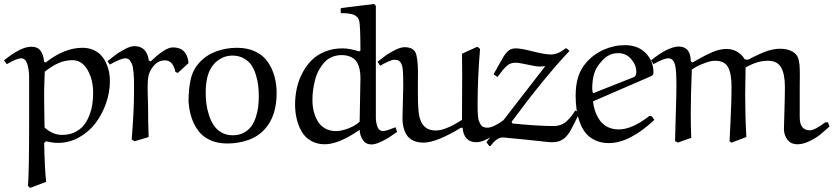

<svg xmlns="http://www.w3.org/2000/svg" viewBox="-77 -704 4172 961"><path d="M153.8 206.1 73.2 236.8 63 226.1Q68.8 156.2 68.8 -94.2V-314.9Q68.8 -354.5 59.6 -383.3Q50.3 -412.1 29.8 -412.1Q6.3 -412.1 -43 -382.8L-57.1 -401.9Q27.8 -470.2 79.1 -470.2Q110.8 -470.2 125.7 -450.4Q140.6 -430.7 144 -395L151.9 -391.1Q244.6 -464.8 335.9 -464.8Q365.2 -464.8 389.2 -454.6Q413.1 -444.3 428.5 -427.7Q443.8 -411.1 454.1 -388.9Q464.4 -366.7 468.8 -344Q473.1 -321.3 473.1 -297.9Q473.1 -242.7 453.9 -187.5Q434.6 -132.3 401.4 -88.1Q368.2 -43.9 318.6 -16.4Q269 11.2 212.9 11.2Q186 11.2 153.8 2.9L144 11.2Q147 145 153.8 206.1ZM146 -65.9Q186.5 -28.8 233.9 -28.8Q269 -28.8 296.4 -41.7Q323.7 -54.7 340.8 -75.2Q357.9 -95.7 369.1 -123.8Q380.4 -151.9 384.8 -180.2Q389.2 -208.5 389.2 -238.8Q389.2 -306.6 360.8 -354.7Q332.5 -402.8 286.1 -402.8Q249.5 -402.8 216.8 -388.7Q184.1 -374.5 147 -345.2Q147 -342.8 145.5 -300.5Q144 -258.3 144 -252Q144 -235.4 144 -216.1Q144 -196.8 144.3 -179.2Q144.5 -161.6 144.8 -144.5Q145 -127.4 145.3 -113.5Q145.5 -99.6 145.8 -88.9Q146 -78.1 146 -72.3Z M813 -338.9 800.8 -344.2Q796.4 -368.7 783.7 -385.3Q771 -401.9 748 -401.9Q720.2 -401.9 700.7 -383.3Q681.2 -364.7 670.9 -339.8Q664.6 -324.7 662.8 -298.6Q661.1 -272.5 662.6 -225.3Q664.1 -178.2 664.1 -169.9Q664.1 -94.2 667 -18.1L596.7 2.9L582 -5.9Q593.8 -145.5 593.8 -243.2Q593.8 -247.6 593.8 -256.3Q593.8 -275.4 593.8 -284.9Q593.8 -294.4 593.3 -311.8Q592.8 -329.1 591.6 -338.9Q590.3 -348.6 588.6 -362.1Q586.9 -375.5 583.5 -382.8Q580.1 -390.1 575.7 -397.9Q571.3 -405.8 564.9 -408.9Q558.6 -412.1 550.8 -412.1Q527.8 -412.1 472.7 -380.9L460.9 -397.9Q491.2 -421.9 506.3 -433.1Q521.5 -444.3 549.1 -458.7Q576.7 -473.1 595.7 -473.1Q657.7 -473.1 668 -400.9L677.7 -397Q750 -466.8 788.1 -466.8Q859.4 -466.8 866.7 -388.2Z M960.4 -315.9Q952.6 -282.7 952.6 -238.8Q952.6 -210.9 956.1 -184.1Q959.5 -157.2 969 -127.9Q978.5 -98.6 992.9 -76.9Q1007.3 -55.2 1031.7 -41Q1056.2 -26.9 1087.4 -26.9Q1118.7 -26.9 1142.3 -39.3Q1166 -51.8 1180.2 -70.8Q1194.3 -89.8 1203.1 -116.5Q1211.9 -143.1 1215.1 -168Q1218.3 -192.9 1218.3 -220.2Q1218.3 -248 1215.6 -273.4Q1212.9 -298.8 1204.3 -327.6Q1195.8 -356.4 1181.9 -377.2Q1168 -397.9 1143.3 -411.9Q1118.7 -425.8 1086.4 -425.8Q1043.5 -425.8 1008.5 -397.5Q973.6 -369.1 960.4 -315.9ZM1060.5 14.2Q1010.7 14.2 973.4 -3.4Q936 -21 914.1 -51.5Q892.1 -82 880.9 -117.9Q869.6 -153.8 866.7 -195.8Q866.7 -258.8 877.7 -307.4Q888.7 -356 921.4 -391.1Q955.1 -428.2 1004.6 -446.5Q1054.2 -464.8 1109.4 -464.8Q1162.1 -464.8 1201.9 -445.6Q1241.7 -426.3 1263.9 -393.3Q1286.1 -360.4 1296.9 -321.5Q1307.6 -282.7 1307.6 -238.8Q1307.6 -123.5 1249.5 -59.1Q1216.3 -21.5 1166.7 -3.7Q1117.2 14.2 1060.5 14.2Z M1627.9 -660.2 1632.8 -664.1 1795.9 -684.1 1804.2 -674.8V-109.9Q1806.2 -82.5 1814 -65.2Q1821.8 -47.9 1841.8 -47.9Q1854 -47.9 1902.8 -66.9L1911.1 -43.9Q1881.3 -23.4 1866.9 -14.2Q1852.5 -4.9 1826.4 7.1Q1800.3 19 1782.2 19Q1754.9 19 1739.7 -2.7Q1724.6 -24.4 1723.1 -54.2Q1618.7 18.1 1548.8 18.1Q1508.3 18.1 1478 0Q1447.8 -18.1 1431.4 -48.1Q1415 -78.1 1407.5 -111.3Q1399.9 -144.5 1399.9 -180.2Q1399.9 -223.1 1408.9 -263.4Q1418 -303.7 1437 -339.8Q1456.1 -376 1483.4 -403.1Q1510.7 -430.2 1550.3 -446Q1589.8 -461.9 1637.2 -461.9Q1673.8 -461.9 1720.2 -446.8L1727.1 -451.2Q1727.1 -461.9 1726.8 -484.1Q1726.6 -506.3 1726.3 -520.8Q1726.1 -535.2 1725.3 -552.5Q1724.6 -569.8 1723.4 -582.3Q1722.2 -594.7 1720.2 -602.1Q1716.3 -614.3 1706.5 -622.3Q1696.8 -630.4 1681.9 -633.5Q1667 -636.7 1656.2 -637.5Q1645.5 -638.2 1628.9 -638.2ZM1723.1 -95.2 1727.1 -310.1Q1727.1 -328.6 1725.3 -343.5Q1723.6 -358.4 1717.8 -375Q1711.9 -391.6 1701.9 -402.6Q1691.9 -413.6 1674.3 -420.9Q1656.7 -428.2 1632.8 -428.2Q1606 -428.2 1583.3 -418.2Q1560.5 -408.2 1545.2 -390.6Q1529.8 -373 1518.1 -351.1Q1506.3 -329.1 1499.8 -303.2Q1493.2 -277.3 1490 -252.7Q1486.8 -228 1486.8 -203.1Q1486.8 -174.8 1492.9 -148.9Q1499 -123 1512 -99.6Q1524.9 -76.2 1548.8 -62Q1572.8 -47.9 1605 -47.9Q1632.3 -47.9 1668 -61.8Q1703.6 -75.7 1723.1 -95.2Z M2457.5 -105 2468.3 -85.9Q2437.5 -59.1 2415.8 -42Q2394 -24.9 2362.5 -8.5Q2331.1 7.8 2307.6 7.8Q2245.1 7.8 2238.3 -64L2230.5 -64.9Q2107.9 9.8 2042.5 9.8Q2011.7 9.8 1990 -1Q1968.3 -11.7 1957.5 -30.3Q1946.8 -48.8 1942.1 -68.6Q1937.5 -88.4 1937.5 -111.8Q1937.5 -128.9 1939.5 -195.1Q1941.4 -261.2 1941.4 -274.9Q1941.4 -340.8 1938 -362.8Q1934.6 -384.8 1924.3 -396Q1917 -404.8 1896.5 -404.8Q1877.4 -404.8 1825.7 -375L1812.5 -395Q1842.3 -418 1857.7 -429Q1873 -439.9 1900.9 -453.9Q1928.7 -467.8 1948.2 -467.8Q1988.3 -467.8 2002 -442.4Q2014.2 -418.9 2015.1 -342.8Q2015.1 -327.6 2014.6 -292Q2014.6 -261.2 2014.6 -244.1Q2014.6 -156.7 2021 -125Q2033.7 -63.5 2081.1 -53.2Q2092.3 -50.8 2104.5 -50.8Q2125.5 -50.8 2151.4 -60.3Q2177.2 -69.8 2192.4 -78.4Q2207.5 -86.9 2235.4 -104Q2235.4 -135.7 2235.8 -214.4Q2236.3 -293 2236.3 -329.1Q2236.3 -414.1 2235.4 -435.1L2312.5 -470.2L2325.7 -459Q2313.5 -314 2313.5 -181.2Q2313.5 -161.1 2313.7 -150.9Q2314 -140.6 2315.2 -124.3Q2316.4 -107.9 2319.6 -99.6Q2322.8 -91.3 2327.9 -82Q2333 -72.8 2341.8 -68.8Q2350.6 -64.9 2362.3 -64.9Q2392.6 -64.9 2449.7 -106.9Z M2753.4 -461.9H2759.3L2773.4 -449.2Q2647.9 -316.4 2483.4 -94.2L2488.3 -85.9Q2615.7 -73.2 2693.4 -73.2Q2713.9 -73.2 2730.7 -79.6Q2747.6 -85.9 2761.2 -99.1Q2774.9 -112.3 2783.2 -123Q2791.5 -133.8 2802.2 -150.9L2824.2 -139.2L2783.2 -59.1Q2766.6 -26.4 2743.9 -9Q2721.2 8.3 2686 7.8Q2681.2 8.3 2659.2 6.1Q2637.2 3.9 2605.2 0.2Q2573.2 -3.4 2557.1 -4.9L2440.4 -16.1Q2408.7 -16.1 2378.4 26.9H2372.1L2357.4 7.8L2652.3 -373Q2642.6 -371.1 2622.1 -371.1Q2606 -371.1 2563.5 -380.6Q2521 -390.1 2502.4 -390.1Q2477.1 -390.1 2459 -373.8Q2440.9 -357.4 2413.1 -318.8L2393.1 -332L2443.4 -420.9Q2459 -444.3 2471.7 -453.1Q2484.4 -461.9 2505.4 -461.9Q2530.3 -461.9 2590.8 -446.5Q2651.4 -431.2 2680.2 -431.2Q2715.8 -431.2 2753.4 -461.9Z M2933.1 -396Q2906.2 -367.2 2896.7 -334.5Q2887.2 -301.8 2887.2 -259.8Q2887.2 -253.9 2889.2 -242.2L2893.1 -237.8L3095.2 -317.9Q3107.9 -322.3 3107.9 -344.2Q3107.9 -378.4 3082.3 -408.2Q3056.6 -438 3017.1 -438Q2967.3 -438 2933.1 -396ZM3172.9 -318.8 2891.1 -196.8Q2893.6 -171.4 2901.6 -147.9Q2909.7 -124.5 2924.3 -103Q2939 -81.5 2963.6 -68.8Q2988.3 -56.2 3020 -56.2Q3086.9 -56.2 3173.8 -124L3185.1 -122.1L3198.2 -104Q3074.2 12.2 2970.2 12.2Q2931.6 12.2 2901.9 -2Q2872.1 -16.1 2854 -38.8Q2835.9 -61.5 2824.5 -93.8Q2813 -126 2808.6 -157.7Q2804.2 -189.5 2804.2 -226.1Q2804.2 -329.6 2855 -388.2Q2891.6 -431.2 2943.4 -454.6Q2995.1 -478 3052.2 -478Q3115.7 -478 3154.8 -438.5Q3193.8 -398.9 3193.8 -339.8Q3193.8 -334 3190.4 -329.8Q3187 -325.7 3183.8 -324Q3180.7 -322.3 3172.9 -318.8Z M3574.7 3.9Q3574.7 -2 3579.6 -102.1Q3584.5 -202.1 3584.5 -269Q3584.5 -335.9 3566.9 -367.9Q3549.3 -399.9 3502.4 -399.9Q3481.4 -399.9 3452.9 -389.4Q3424.3 -378.9 3409.7 -370.6Q3395 -362.3 3385.7 -356Q3380.4 -224.6 3380.4 -139.2Q3380.4 -65.4 3382.8 -14.2L3315.4 9.8L3301.8 2Q3302.2 -39.1 3305.4 -131.6Q3308.6 -224.1 3308.6 -272.9Q3308.6 -353 3302.2 -377.4Q3293.9 -412.1 3268.6 -412.1Q3244.6 -412.1 3193.8 -382.8L3181.6 -401.9Q3265.1 -469.2 3318.8 -471.2Q3380.4 -471.2 3380.4 -397L3388.7 -391.1Q3395.5 -394.5 3419.4 -408.2Q3443.4 -421.9 3455.3 -427.7Q3467.3 -433.6 3487.8 -442.6Q3508.3 -451.7 3525.9 -455.3Q3543.5 -459 3560.5 -459Q3588.4 -459 3612.3 -445.3Q3636.2 -431.6 3650.4 -407.2L3666.5 -404.8Q3732.4 -439.5 3767.6 -450.2Q3799.8 -460 3826.7 -460Q3878.9 -460 3905.8 -433.1Q3911.1 -427.2 3915 -419.9Q3918.9 -412.6 3921.1 -401.6Q3923.3 -390.6 3924.6 -380.9Q3925.8 -371.1 3926 -354Q3926.3 -336.9 3926.3 -324.2Q3926.3 -311.5 3926 -287.8Q3925.8 -264.2 3925.8 -248V-117.2Q3925.8 -51.8 3976.6 -51.8Q4000.5 -51.8 4053.7 -91.8H4067.4L4074.7 -70.8Q4045.4 -44.4 4025.4 -28.3Q4005.4 -12.2 3973.9 2.9Q3942.4 18.1 3914.6 18.1Q3881.8 18.1 3864.3 -4.9Q3846.7 -27.8 3846.7 -59.1Q3846.7 -60.1 3849.1 -142.3Q3851.6 -224.6 3851.6 -269Q3851.6 -334 3832.3 -366.9Q3813 -399.9 3766.6 -399.9Q3712.9 -399.9 3654.8 -366.2Q3652.8 -274.4 3652.8 -228Q3652.8 -121.1 3658.7 -18.1L3584.5 9.8Z"/></svg>

Font: Aref Ruqaa
Style: Regular
Weight: 400
Designer: Abdoulla Aref
Version: Version 0.7